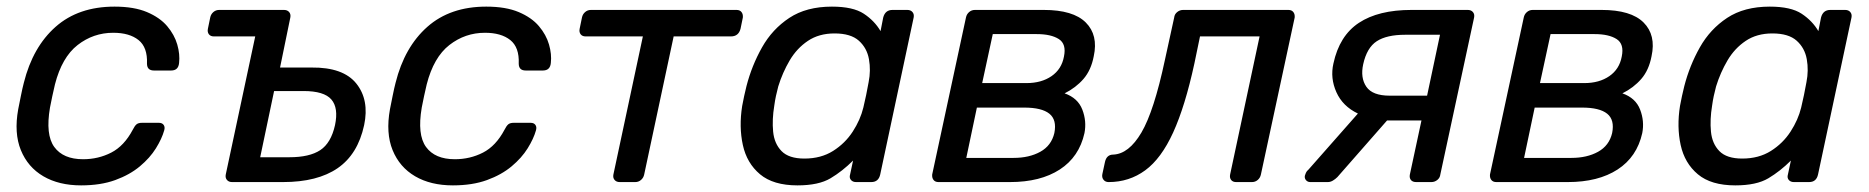

<svg xmlns="http://www.w3.org/2000/svg" viewBox="-20 -550 5646 580"><path d="M225 10Q158 10 111 -17.5Q64 -45 43 -96.5Q22 -148 35 -220Q38 -235 43 -260Q48 -285 52 -300Q79 -408 148 -469Q217 -530 326 -530Q385 -530 424 -513.5Q463 -497 485 -471Q507 -445 515.5 -415.5Q524 -386 521 -360Q519 -337 497 -337H445Q424 -337 424 -358Q426 -407 398.5 -429Q371 -451 322 -451Q262 -451 214.5 -414Q167 -377 146 -295Q142 -279 138 -259.5Q134 -240 131 -225Q117 -143 144 -106Q171 -69 231 -69Q277 -69 316 -89Q355 -109 381 -158Q387 -170 392.5 -174.5Q398 -179 409 -179H460Q470 -179 474.5 -172.5Q479 -166 476 -156Q469 -131 451 -102Q433 -73 402.5 -47.5Q372 -22 328 -6Q284 10 225 10Z M681 0Q671 0 665.5 -6.5Q660 -13 662 -23L751 -440H626Q616 -440 611 -446.5Q606 -453 608 -463L615 -497Q617 -507 624.5 -513.5Q632 -520 642 -520H838Q848 -520 853.5 -513.5Q859 -507 857 -497L826 -346H921Q1017 -347 1056.5 -297.5Q1096 -248 1080 -172Q1061 -84 1000 -42Q939 0 835 0ZM766 -75H854Q915 -75 947.5 -96.5Q980 -118 992 -172Q1003 -224 981 -249.5Q959 -275 897 -275H808Z M1348 10Q1281 10 1234 -17.5Q1187 -45 1166 -96.5Q1145 -148 1158 -220Q1161 -235 1166 -260Q1171 -285 1175 -300Q1202 -408 1271 -469Q1340 -530 1449 -530Q1508 -530 1547 -513.5Q1586 -497 1608 -471Q1630 -445 1638.5 -415.5Q1647 -386 1644 -360Q1642 -337 1620 -337H1568Q1547 -337 1547 -358Q1549 -407 1521.5 -429Q1494 -451 1445 -451Q1385 -451 1337.5 -414Q1290 -377 1269 -295Q1265 -279 1261 -259.5Q1257 -240 1254 -225Q1240 -143 1267 -106Q1294 -69 1354 -69Q1400 -69 1439 -89Q1478 -109 1504 -158Q1510 -170 1515.5 -174.5Q1521 -179 1532 -179H1583Q1593 -179 1597.5 -172.5Q1602 -166 1599 -156Q1592 -131 1574 -102Q1556 -73 1525.5 -47.5Q1495 -22 1451 -6Q1407 10 1348 10Z M1852 0Q1842 0 1836.5 -6.5Q1831 -13 1833 -23L1922 -440H1749Q1739 -440 1734 -446.5Q1729 -453 1731 -463L1738 -497Q1740 -507 1747.5 -513.5Q1755 -520 1765 -520H2205Q2215 -520 2220 -513.5Q2225 -507 2224 -497L2217 -463Q2211 -440 2188 -440H2015L1926 -23Q1924 -13 1916.5 -6.5Q1909 0 1899 0Z M2389 10Q2316 10 2276 -23.5Q2236 -57 2224 -112Q2212 -167 2222 -230Q2225 -246 2228 -260Q2231 -274 2235 -290Q2251 -352 2282 -407Q2313 -462 2364.5 -496Q2416 -530 2493 -530Q2557 -530 2589.5 -508.5Q2622 -487 2640 -456L2648 -497Q2654 -520 2676 -520H2721Q2731 -520 2736.5 -513.5Q2742 -507 2740 -497L2639 -23Q2634 0 2612 0H2566Q2556 0 2550.5 -6.5Q2545 -13 2548 -23L2557 -65Q2525 -33 2489 -11.5Q2453 10 2389 10ZM2410 -71Q2460 -71 2496.5 -94Q2533 -117 2556 -152.5Q2579 -188 2588 -225Q2592 -241 2596.5 -263Q2601 -285 2604 -302Q2611 -337 2605 -371Q2599 -405 2574.5 -427Q2550 -449 2501 -449Q2454 -449 2420.5 -426.5Q2387 -404 2365.5 -367.5Q2344 -331 2331 -289Q2327 -274 2324 -260Q2321 -246 2319 -231Q2312 -189 2315.5 -152.5Q2319 -116 2341 -93.5Q2363 -71 2410 -71Z M2815 0Q2805 0 2800 -6.5Q2795 -13 2796 -23L2898 -497Q2900 -507 2907.5 -513.5Q2915 -520 2925 -520H3133Q3222 -520 3260 -482Q3298 -444 3284 -380Q3276 -338 3253 -311.5Q3230 -285 3196 -268Q3236 -254 3249.5 -219Q3263 -184 3256 -148Q3240 -76 3181.5 -38Q3123 0 3031 0ZM2947 -299H3081Q3126 -299 3156.5 -320Q3187 -341 3194 -379Q3202 -417 3178.5 -432Q3155 -447 3112 -447H2979ZM2899 -73H3042Q3089 -73 3122.5 -91.5Q3156 -110 3165 -148Q3173 -188 3150 -206.5Q3127 -225 3074 -225H2931Z M3329 0Q3319 0 3313.5 -7Q3308 -14 3310 -24L3318 -61Q3323 -83 3343 -83Q3390 -85 3428 -149.5Q3466 -214 3499 -369L3527 -497Q3528 -507 3536 -513.5Q3544 -520 3554 -520H3872Q3882 -520 3887 -513.5Q3892 -507 3891 -497L3789 -23Q3787 -13 3779.5 -6.5Q3772 0 3762 0H3714Q3704 0 3699 -6.5Q3694 -13 3696 -23L3785 -440H3605L3588 -358Q3560 -229 3524 -150Q3488 -71 3439.5 -35.5Q3391 0 3329 0Z M3938 0Q3930 0 3925 -6Q3920 -12 3922 -20Q3923 -23 3925 -28Q3927 -33 3933 -38L4082 -207Q4036 -229 4017 -271.5Q3998 -314 4008 -358Q4026 -442 4085 -481Q4144 -520 4244 -520H4414Q4424 -520 4429.5 -513.5Q4435 -507 4433 -497L4331 -23Q4330 -13 4322 -6.5Q4314 0 4304 0H4258Q4247 0 4242 -6.5Q4237 -13 4239 -23L4274 -186H4170L4020 -15Q4014 -9 4006.5 -4.5Q3999 0 3991 0ZM4178 -261H4291L4330 -445H4225Q4169 -445 4139 -425.5Q4109 -406 4098 -356Q4089 -315 4107.5 -288Q4126 -261 4178 -261Z M4500 0Q4490 0 4485 -6.5Q4480 -13 4481 -23L4583 -497Q4585 -507 4592.5 -513.5Q4600 -520 4610 -520H4818Q4907 -520 4945 -482Q4983 -444 4969 -380Q4961 -338 4938 -311.5Q4915 -285 4881 -268Q4921 -254 4934.5 -219Q4948 -184 4941 -148Q4925 -76 4866.5 -38Q4808 0 4716 0ZM4632 -299H4766Q4811 -299 4841.5 -320Q4872 -341 4879 -379Q4887 -417 4863.5 -432Q4840 -447 4797 -447H4664ZM4584 -73H4727Q4774 -73 4807.5 -91.5Q4841 -110 4850 -148Q4858 -188 4835 -206.5Q4812 -225 4759 -225H4616Z M5222 10Q5149 10 5109 -23.5Q5069 -57 5057 -112Q5045 -167 5055 -230Q5058 -246 5061 -260Q5064 -274 5068 -290Q5084 -352 5115 -407Q5146 -462 5197.5 -496Q5249 -530 5326 -530Q5390 -530 5422.5 -508.5Q5455 -487 5473 -456L5481 -497Q5487 -520 5509 -520H5554Q5564 -520 5569.5 -513.5Q5575 -507 5573 -497L5472 -23Q5467 0 5445 0H5399Q5389 0 5383.5 -6.5Q5378 -13 5381 -23L5390 -65Q5358 -33 5322 -11.5Q5286 10 5222 10ZM5243 -71Q5293 -71 5329.5 -94Q5366 -117 5389 -152.5Q5412 -188 5421 -225Q5425 -241 5429.5 -263Q5434 -285 5437 -302Q5444 -337 5438 -371Q5432 -405 5407.5 -427Q5383 -449 5334 -449Q5287 -449 5253.5 -426.5Q5220 -404 5198.5 -367.5Q5177 -331 5164 -289Q5160 -274 5157 -260Q5154 -246 5152 -231Q5145 -189 5148.5 -152.5Q5152 -116 5174 -93.5Q5196 -71 5243 -71Z"/></svg>

Font: Lubike
Style: Italic
Weight: 400
Italic angle: -12°
Foundry: Honoka55
Version: Version 1.000;July 22, 2022;FontCreator 14.0.0.2862 64-bit